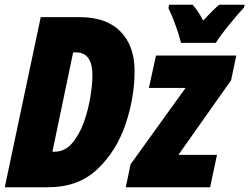

<svg xmlns="http://www.w3.org/2000/svg" viewBox="-25 -786 1047 806"><path d="M-5 0H178Q304 0 384 -76Q464 -152 502 -264.5Q540 -377 540 -488Q540 -593 481 -653.5Q422 -714 310 -714H146ZM195 -149 282 -566H294Q363 -566 363 -470Q363 -434 354.5 -380Q346 -326 327 -273Q308 -220 277.5 -184.5Q247 -149 203 -149ZM503 0 523 -96 754 -417H600L630 -553H967L945 -449L724 -136H886L857 0ZM735 -606H881Q898 -634 936.5 -681.5Q975 -729 999 -754L1002 -766H895Q872 -747 828 -700Q806 -741 784 -766H685L682 -752Q698 -719 712.5 -678.5Q727 -638 735 -606Z"/></svg>

Font: Noto Sans Display Condensed Black
Style: Italic
Weight: 900
Width: 3
Italic angle: -192°
Designer: Monotype Design Team
Foundry: Monotype Imaging Inc.
Version: Version 1.900